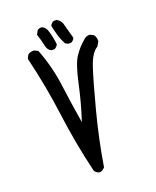

<svg xmlns="http://www.w3.org/2000/svg" viewBox="-148 -894 796 979"><g transform="rotate(-20 250.0 -404.5)"><path d="M195.3 -17.6Q156.2 -178.7 134.8 -343.8Q113.3 -508.8 74.2 -669.9L84 -689.5Q97.7 -701.2 119.1 -699.2L138.7 -689.5Q177.7 -588.9 191.4 -483.4Q205.1 -377.9 222.7 -272.5Q253.9 -368.2 274.9 -465.8Q295.9 -563.5 320.8 -600.1Q345.7 -636.7 374 -660.2Q391.6 -679.7 413.1 -677.7L432.6 -668Q444.3 -652.3 442.4 -630.9L428.7 -607.4Q394.5 -587.9 371.6 -518.1Q348.6 -448.2 311 -304.7Q273.4 -161.1 250 -17.6Q221.7 14.6 195.3 -17.6ZM203.1 -669.9Q185.5 -677.7 179.7 -697.3Q171.9 -734.4 160.2 -769.5L171.9 -791Q181.6 -798.8 197.3 -796.9Q216.8 -787.1 222.7 -765.6Q234.4 -728.5 238.3 -689.5Q232.4 -675.8 218.8 -669.9ZM293.9 -671.9 279.3 -679.7Q265.6 -705.1 257.8 -731.4Q250 -757.8 244.1 -787.1Q250 -800.8 263.7 -806.6H279.3Q297.9 -796.9 305.7 -777.3Q317.4 -734.4 329.1 -691.4Q323.2 -677.7 309.6 -671.9Z"/></g></svg>

Font: NaikaiFont
Style: Regular
Weight: 400
Version: Version 1.67